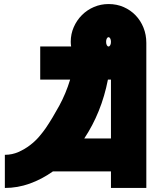

<svg xmlns="http://www.w3.org/2000/svg" viewBox="-20 -930 794 950"><path d="M4 0V-164Q40 -164 71.5 -178Q103 -192 129 -212Q155 -232 174.5 -255Q194 -278 207 -297Q240 -346 273 -406.5Q306 -467 327 -536H179V-700H332Q331 -706 330.5 -711.5Q330 -717 330 -723Q330 -762 345 -796Q360 -830 385.5 -855.5Q411 -881 445 -895.5Q479 -910 517 -910Q558 -910 592 -895Q626 -880 651 -854Q676 -828 690 -793Q704 -758 704 -718V0H529V-82H242Q187 -43 127 -21.5Q67 0 4 0ZM529 -245V-536H514Q498 -454 468.5 -381Q439 -308 397 -245ZM505 -723Q505 -713 508.5 -706.5Q512 -700 517 -700Q522 -700 525.5 -706.5Q529 -713 529 -723Q529 -733 525.5 -739.5Q522 -746 517 -746Q512 -746 508.5 -739.5Q505 -733 505 -723Z"/></svg>

Font: Aoudax Cyrillic
Style: Regular
Weight: 400
Designer: William Zhang
Foundry: William Zhang
Version: Version 1.00 June 4, 2021, initial release